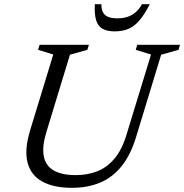

<svg xmlns="http://www.w3.org/2000/svg" viewBox="-20 -891 884 921"><path d="M202.5 -257.5Q181.5 -189 189.8 -143Q198 -97 236.5 -74Q275 -51 344.5 -51Q399.5 -51 446.2 -69.2Q493 -87.5 529 -130Q565 -172.5 587 -245.5L704.5 -629.5L631 -652L638.5 -676H843.5L836.5 -652L753 -628.5L633.5 -236Q607 -148 563.2 -93.8Q519.5 -39.5 459.8 -14.8Q400 10 325 10Q238.5 10 183.5 -19.8Q128.5 -49.5 112.2 -111Q96 -172.5 125 -267.5L235.5 -629.5L162.5 -652L170 -676H406.5L399 -652L315.5 -628.5ZM543 -803Q570.5 -803 592.5 -810.5Q614.5 -818 631.5 -833Q648.5 -848 661 -871H698.5Q672.5 -820 647.8 -791.8Q623 -763.5 594.8 -752Q566.5 -740.5 530.5 -740.5Q493 -740.5 471 -753.5Q449 -766.5 440.8 -795Q432.5 -823.5 435 -871H466.5Q466 -849 473 -833.8Q480 -818.5 497 -810.8Q514 -803 543 -803Z"/></svg>

Font: Newsreader 16pt 16pt
Style: Italic
Weight: 400
Italic angle: -17°
Version: Version 1.003